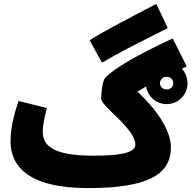

<svg xmlns="http://www.w3.org/2000/svg" viewBox="-20 -942 980 983"><path d="M502 -621C577 -666 679 -718 839 -798L780 -922C621 -839 510 -781 439 -736ZM432 21C748 21 855 -55 855 -187C855 -261 804 -359 684 -473C698 -481 712 -490 728 -499C736 -448 780 -409 833 -409C893 -409 940 -457 940 -516C940 -545 929 -571 911 -590C919 -594 927 -598 936 -602L864 -745C685 -662 565 -593 519 -544C505 -529 498 -468 498 -438C498 -416 543 -377 597 -324C635 -284 673 -240 673 -201C673 -155 575 -145 458 -145C254 -145 199 -195 199 -267C199 -306 210 -349 220 -389L75 -425C58 -374 34 -298 34 -219C34 -96 118 21 432 21ZM833 -484C815 -484 799 -497 799 -516C799 -535 815 -549 833 -549C852 -549 867 -536 867 -516C867 -497 852 -484 833 -484Z"/></svg>

Font: Noto Sans Arabic UI SmCn Bk
Style: Regular
Weight: 900
Width: 4
Designer: Monotype Design Team, Nadine Chahine and Nizar Qandah
Foundry: Monotype Imaging Inc.
Version: Version 2.010